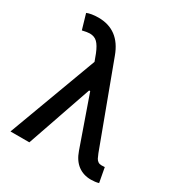

<svg xmlns="http://www.w3.org/2000/svg" viewBox="-171 -837 906 965"><g transform="rotate(30 282.0 -354.5)"><path d="M371.1 -87.9 270 -376H263.7L133.8 0H24.4L215.3 -514.2L200.2 -554.7Q184.6 -593.3 167.7 -609.6Q150.9 -626 124 -626Q110.4 -626 81.1 -619.1L55.7 -706.1Q66.4 -710.9 84.2 -713.9Q102.1 -716.8 122.1 -716.8Q242.7 -716.8 288.1 -592.8L461.9 -126Q468.3 -109.9 472.9 -101.1Q477.5 -92.3 485.6 -86.7Q493.7 -81.1 505.9 -81.1L524.4 -82L540 2Q519.5 7.8 495.1 7.8Q451.2 7.8 419.4 -16.1Q387.7 -40 371.1 -87.9Z"/></g></svg>

Font: Pretendard Std Medium
Style: Regular
Weight: 500
Designer: Base glyphs from Inter by Rasmus Andersson; Hangeul glyphs from Noto Sans CJK(Source Han Sans) by Jang Soo-young and Kan
Foundry: Kil Hyung-jin
Version: Version 1.309